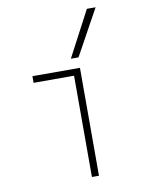

<svg xmlns="http://www.w3.org/2000/svg" viewBox="-88 -851 676 911"><g transform="rotate(-10 250.0 -395.0)"><path d="M280 0V-488H85V-520H314V0ZM316 -570H279L395 -790H437Z"/></g></svg>

Font: M PLUS 1 Code ExtraLight
Style: Regular
Weight: 250
Designer: Coji Morishita
Foundry: UNDERFOREST DESIGN
Version: Version 1.002